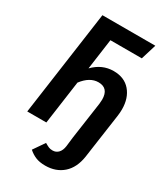

<svg xmlns="http://www.w3.org/2000/svg" viewBox="-220 -785 952 1097"><g transform="rotate(30 256.0 -237.0)"><path d="M486 -280Q486 -261 483 -238L449 0L441 57Q429 135 382.5 176Q336 217 266 217Q228 217 202 206Q176 195 155 176L206 102Q223 112 233.5 116.5Q244 121 259 121Q282 121 297 105Q312 89 316 60L323 0L358 -244Q360 -264 360 -272Q360 -348 293 -348Q236 -348 189 -286L149 0H23L120 -691H469L438 -590H231L203 -388Q260 -447 336 -447Q407 -447 446.5 -401Q486 -355 486 -280Z"/></g></svg>

Font: Fira Sans Extra Condensed Medium
Style: Italic
Weight: 500
Width: 3
Italic angle: -8°
Designer: Carrois Corporate & Edenspiekermann AG
Foundry: Carrois Corporate GbR & Edenspiekermann AG
Version: Version 4.203